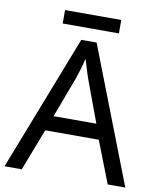

<svg xmlns="http://www.w3.org/2000/svg" viewBox="-93 -927 824 999"><g transform="rotate(10 319.5 -427.5)"><path d="M545 0 459 -221H176L91 0H0L279 -717H360L638 0ZM352 -517Q349 -525 342 -546Q335 -567 328.5 -589.5Q322 -612 318 -624Q311 -593 302 -563.5Q293 -534 287 -517L206 -301H432ZM466 -855V-784H169V-855Z"/></g></svg>

Font: Noto Sans Khudawadi
Style: Regular
Weight: 400
Designer: Monotype Design Team
Foundry: Monotype Imaging Inc.
Version: Version 2.003; ttfautohint (v1.8.4.7-5d5b)